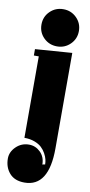

<svg xmlns="http://www.w3.org/2000/svg" viewBox="-133 -786 501 1068"><g transform="rotate(10 118.0 -251.5)"><path d="M225.1 -514.2V24.9Q225.1 242.2 87.9 242.2Q32.2 242.2 3.2 209Q-25.9 175.8 -25.9 126Q-25.9 88.9 4.4 59.3Q34.7 29.8 77.1 29.8Q114.3 29.8 141.6 56.6Q168.9 83.5 168.9 126L184.1 123Q184.1 109.9 180.7 95Q177.2 80.1 167.5 62.3Q157.7 44.4 142.8 30.3Q127.9 16.1 102.5 6.6Q77.1 -2.9 44.9 -2.9V-462.9H17.1V-499ZM134.8 -745.1Q178.7 -745.1 209.5 -714.6Q240.2 -684.1 240.2 -640.1Q240.2 -596.2 209.5 -565.7Q178.7 -535.2 134.8 -535.2Q90.3 -535.2 59.6 -565.4Q28.8 -595.7 28.8 -640.1Q28.8 -684.6 59.6 -714.8Q90.3 -745.1 134.8 -745.1Z"/></g></svg>

Font: Lletraferida
Style: Heavy
Weight: 900
Designer: Josep Patau Bellart
Foundry: Josep Patau Bellart
Version: Version 1.000